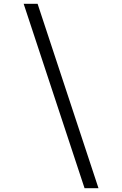

<svg xmlns="http://www.w3.org/2000/svg" viewBox="-20 -843 640 1006"><path d="M423 143 104 -823H177L496 143Z"/></svg>

Font: Iosevka Curly Light Extended
Style: Italic
Weight: 300
Width: 7
Italic angle: -9°
Monospace: yes
Designer: Belleve Invis
Foundry: Belleve Invis
Version: Version 11.1.0; ttfautohint (v1.8.3)